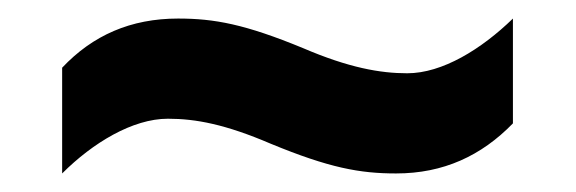

<svg xmlns="http://www.w3.org/2000/svg" viewBox="-20 -456 621 207"><path d="M272 -301C335 -275 368 -269 407 -269C458 -269 499 -288 533 -323V-436C499 -403 457 -377 419 -377C390 -377 356 -383 307 -404C244 -430 211 -436 172 -436C121 -436 80 -418 47 -383V-269C80 -302 123 -328 161 -328C191 -328 223 -322 272 -301Z"/></svg>

Font: Noto Sans Lao UI
Style: Bold
Weight: 700
Designer: Monotype Design Team
Foundry: Monotype Imaging Inc.
Version: Version 2.000